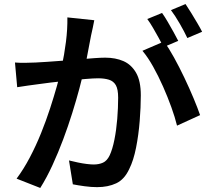

<svg xmlns="http://www.w3.org/2000/svg" viewBox="-20 -881 1040 949"><path d="M446 -781Q443 -764 438.5 -743.5Q434 -723 430 -705Q426 -684 420.5 -655.5Q415 -627 409.5 -597.5Q404 -568 397 -540Q387 -498 372 -442Q357 -386 337 -322Q317 -258 292.5 -192.5Q268 -127 239.5 -65Q211 -3 179 48L62 2Q97 -45 127.5 -103Q158 -161 183 -223Q208 -285 227.5 -345Q247 -405 261.5 -456.5Q276 -508 284 -546Q298 -611 306 -674.5Q314 -738 313 -795ZM791 -676Q814 -644 840 -597Q866 -550 891 -497.5Q916 -445 936.5 -396Q957 -347 969 -312L855 -260Q845 -301 827 -351Q809 -401 786 -453Q763 -505 737 -551.5Q711 -598 684 -630ZM54 -572Q80 -570 104.5 -570.5Q129 -571 156 -572Q179 -573 214.5 -575.5Q250 -578 290 -581Q330 -584 370 -587.5Q410 -591 444.5 -593.5Q479 -596 500 -596Q551 -596 590 -579Q629 -562 652.5 -521.5Q676 -481 676 -410Q676 -352 670.5 -283Q665 -214 652.5 -151Q640 -88 619 -46Q595 6 554.5 25Q514 44 460 44Q431 44 398 39.5Q365 35 340 30L321 -88Q341 -83 364.5 -78Q388 -73 409 -70.5Q430 -68 443 -68Q469 -68 489 -77Q509 -86 522 -113Q536 -143 545.5 -190.5Q555 -238 559.5 -293Q564 -348 564 -398Q564 -440 552.5 -460Q541 -480 518.5 -487Q496 -494 465 -494Q442 -494 401.5 -490.5Q361 -487 315.5 -482.5Q270 -478 230.5 -473Q191 -468 170 -465Q149 -462 118 -458Q87 -454 65 -450ZM781 -817Q794 -799 808.5 -774Q823 -749 837 -724Q851 -699 861 -679L788 -648Q778 -669 764.5 -693.5Q751 -718 736.5 -743Q722 -768 708 -787ZM897 -861Q910 -842 925.5 -816.5Q941 -791 955.5 -766.5Q970 -742 979 -724L906 -693Q891 -725 868.5 -764Q846 -803 825 -831Z"/></svg>

Font: Noto Sans JP Thin SemiBold
Style: Regular
Weight: 600
Version: Version 2.004-H2;hotconv 1.0.118;makeotfexe 2.5.65603